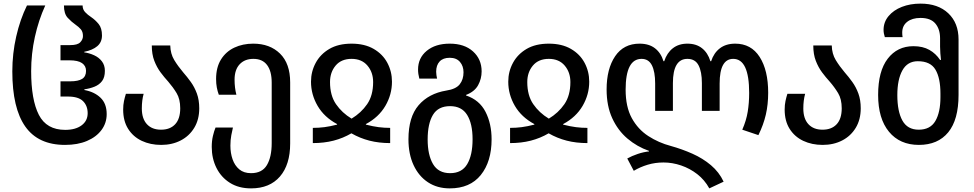

<svg xmlns="http://www.w3.org/2000/svg" viewBox="-20 -790 5379 1060"><path d="M339 10Q191 10 119.5 -91.5Q48 -193 48 -396Q48 -494 69.5 -588.5Q91 -683 129 -760H230Q193 -679 172.5 -586Q152 -493 152 -397Q152 -239 194.5 -156Q237 -73 340 -73Q397 -73 430.5 -98Q464 -123 464 -165Q464 -206 438.5 -231.5Q413 -257 355 -257H314V-341H368Q412 -341 433.5 -354.5Q455 -368 455 -399Q455 -426 433 -441.5Q411 -457 363 -457H314V-541H368Q408 -541 423 -556.5Q438 -572 438 -591Q438 -615 426 -628.5Q414 -642 398 -653Q375 -669 354 -691.5Q333 -714 333 -760H436Q436 -738 450 -723Q464 -708 484 -695Q506 -680 524.5 -657.5Q543 -635 543 -594Q543 -557 517 -535Q491 -513 445 -504V-501Q473 -497 499.5 -485Q526 -473 542.5 -451.5Q559 -430 559 -399Q559 -363 543.5 -342.5Q528 -322 502 -311.5Q476 -301 446 -297V-293Q501 -283 535 -250.5Q569 -218 569 -160Q569 -111 540.5 -72.5Q512 -34 460.5 -12Q409 10 339 10Z M870 10Q810 10 762.5 -12.5Q715 -35 687.5 -78.5Q660 -122 660 -185Q660 -211 664.5 -232Q669 -253 675 -272H773Q768 -254 765.5 -234Q763 -214 763 -191Q763 -135 791 -104.5Q819 -74 869 -74Q919 -74 947 -104Q975 -134 975 -192Q975 -243 955 -276Q935 -309 909 -339Q887 -363 866.5 -390.5Q846 -418 832 -454Q818 -490 818 -539H920Q921 -493 942 -458.5Q963 -424 991 -391Q1013 -366 1033.5 -337.5Q1054 -309 1067 -273.5Q1080 -238 1080 -192Q1080 -130 1052.5 -84.5Q1025 -39 977.5 -14.5Q930 10 870 10Z M1366 250Q1298 250 1249.5 219.5Q1201 189 1175 137Q1149 85 1149 21Q1149 -12 1155.5 -39.5Q1162 -67 1170 -86H1266Q1262 -70 1257 -43.5Q1252 -17 1252 14Q1252 55 1264 89.5Q1276 124 1301 145Q1326 166 1366 166Q1427 166 1453.5 121.5Q1480 77 1480 0V-334Q1480 -397 1454.5 -431Q1429 -465 1379 -465Q1331 -465 1303 -435Q1275 -405 1275 -350Q1275 -306 1285 -267H1188Q1181 -286 1177 -307Q1173 -328 1173 -354Q1173 -418 1200 -461.5Q1227 -505 1273.5 -527Q1320 -549 1378 -549Q1470 -549 1526 -494Q1582 -439 1582 -335V2Q1582 119 1525.5 184.5Q1469 250 1366 250Z M1707 0V-84Q1740 -84 1771 -88Q1802 -92 1841 -102V-105Q1770 -143 1733.5 -205.5Q1697 -268 1697 -339Q1697 -395 1723 -443Q1749 -491 1798.5 -520Q1848 -549 1921 -549Q1993 -549 2043 -520Q2093 -491 2118.5 -443Q2144 -395 2144 -339Q2144 -268 2107.5 -205.5Q2071 -143 2000 -105V-102Q2039 -92 2070.5 -88Q2102 -84 2134 -84V0Q2072 0 2019.5 -13.5Q1967 -27 1920 -54Q1874 -27 1821.5 -13.5Q1769 0 1707 0ZM1921 -135Q1974 -167 2007 -215Q2040 -263 2040 -337Q2040 -391 2008.5 -428Q1977 -465 1921 -465Q1864 -465 1833 -428Q1802 -391 1802 -337Q1802 -263 1835 -215Q1868 -167 1921 -135Z M2463 250Q2394 250 2343 216.5Q2292 183 2263.5 122Q2235 61 2235 -21Q2235 -144 2291 -209Q2347 -274 2444 -290Q2497 -298 2518 -324.5Q2539 -351 2539 -391Q2539 -425 2519.5 -448Q2500 -471 2463 -471Q2426 -471 2407 -450.5Q2388 -430 2388 -394Q2388 -384 2389.5 -375Q2391 -366 2393 -356H2295Q2288 -382 2288 -406Q2288 -470 2336 -509.5Q2384 -549 2463 -549Q2544 -549 2591.5 -506Q2639 -463 2639 -396Q2639 -355 2619.5 -319.5Q2600 -284 2553 -266V-263Q2627 -238 2660.5 -172.5Q2694 -107 2694 -21Q2694 102 2634.5 176Q2575 250 2463 250ZM2465 166Q2530 166 2559.5 116Q2589 66 2589 -21Q2589 -107 2559 -155.5Q2529 -204 2465 -204Q2399 -204 2370 -155.5Q2341 -107 2341 -20Q2341 65 2370.5 115.5Q2400 166 2465 166Z M2796 0V-84Q2829 -84 2860 -88Q2891 -92 2930 -102V-105Q2859 -143 2822.5 -205.5Q2786 -268 2786 -339Q2786 -395 2812 -443Q2838 -491 2887.5 -520Q2937 -549 3010 -549Q3082 -549 3132 -520Q3182 -491 3207.5 -443Q3233 -395 3233 -339Q3233 -268 3196.5 -205.5Q3160 -143 3089 -105V-102Q3128 -92 3159.5 -88Q3191 -84 3223 -84V0Q3161 0 3108.5 -13.5Q3056 -27 3009 -54Q2963 -27 2910.5 -13.5Q2858 0 2796 0ZM3010 -135Q3063 -167 3096 -215Q3129 -263 3129 -337Q3129 -391 3097.5 -428Q3066 -465 3010 -465Q2953 -465 2922 -428Q2891 -391 2891 -337Q2891 -263 2924 -215Q2957 -167 3010 -135Z M3896 250Q3870 203 3829.5 171.5Q3789 140 3740.5 123.5Q3692 107 3643 107Q3597 107 3555.5 119.5Q3514 132 3479 153L3443 85Q3468 71 3500.5 60Q3533 49 3563 46V43Q3497 20 3444 -25Q3391 -70 3360 -137.5Q3329 -205 3329 -296Q3329 -410 3376 -479.5Q3423 -549 3511 -549Q3563 -549 3596 -523.5Q3629 -498 3643 -452H3647Q3662 -498 3694.5 -523.5Q3727 -549 3775 -549Q3824 -549 3856 -523.5Q3888 -498 3902 -452H3906Q3921 -498 3954.5 -523.5Q3988 -549 4039 -549Q4127 -549 4174 -475.5Q4221 -402 4221 -278Q4221 -213 4208 -157Q4195 -101 4167 -44L4078 -74Q4100 -124 4108 -173Q4116 -222 4116 -277Q4116 -465 4028 -465Q3953 -465 3953 -329V-178H3855V-331Q3855 -394 3836.5 -429.5Q3818 -465 3775 -465Q3695 -465 3695 -331V-178H3597V-329Q3597 -394 3579 -429.5Q3561 -465 3522 -465Q3434 -465 3434 -295Q3434 -200 3468 -138Q3502 -76 3559 -39Q3616 -2 3684 16Q3745 33 3802.5 58.5Q3860 84 3905 122Q3950 160 3975 213Z M4522 10Q4462 10 4414.5 -12.5Q4367 -35 4339.5 -78.5Q4312 -122 4312 -185Q4312 -211 4316.5 -232Q4321 -253 4327 -272H4425Q4420 -254 4417.5 -234Q4415 -214 4415 -191Q4415 -135 4443 -104.5Q4471 -74 4521 -74Q4571 -74 4599 -104Q4627 -134 4627 -192Q4627 -243 4607 -276Q4587 -309 4561 -339Q4539 -363 4518.5 -390.5Q4498 -418 4484 -454Q4470 -490 4470 -539H4572Q4573 -493 4594 -458.5Q4615 -424 4643 -391Q4665 -366 4685.5 -337.5Q4706 -309 4719 -273.5Q4732 -238 4732 -192Q4732 -130 4704.5 -84.5Q4677 -39 4629.5 -14.5Q4582 10 4522 10Z M5053 10Q4948 10 4888 -62.5Q4828 -135 4828 -266Q4828 -397 4881 -466Q4934 -535 5023 -535Q5075 -535 5111 -514.5Q5147 -494 5170 -459H5175Q5173 -476 5171.5 -495.5Q5170 -515 5170 -532V-579Q5170 -629 5144 -660Q5118 -691 5062 -691Q5016 -691 4988.5 -669.5Q4961 -648 4961 -610Q4961 -604 4961.5 -597.5Q4962 -591 4963 -585H4865Q4858 -606 4858 -625Q4858 -668 4885.5 -701Q4913 -734 4959 -752Q5005 -770 5062 -770Q5159 -770 5215.5 -716.5Q5272 -663 5272 -572V-266Q5272 -129 5215 -59.5Q5158 10 5053 10ZM5052 -74Q5116 -74 5144 -122Q5172 -170 5172 -253V-274Q5172 -359 5144.5 -405.5Q5117 -452 5047 -452Q4990 -452 4962 -401.5Q4934 -351 4934 -265Q4934 -175 4962 -124.5Q4990 -74 5052 -74Z"/></svg>

Font: Noto Sans Georgian SemiCondensed Medium
Style: Regular
Weight: 500
Width: 4
Designer: Monotype Design Team, Akaki Razmadze
Foundry: Google LLC
Version: Version 2.005; ttfautohint (v1.8.4.7-5d5b)